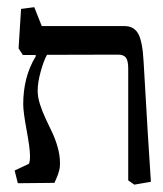

<svg xmlns="http://www.w3.org/2000/svg" viewBox="-20 -501 447 525"><path d="M330.6 -7.8V-313.5Q330.6 -335.4 324.2 -343.5Q317.9 -351.6 303.2 -351.6L108.4 -351.1Q99.1 -334 91.1 -304.7Q83 -275.4 83 -252.9Q83 -235.4 89.4 -215.6Q95.7 -195.8 104.7 -176.8Q113.8 -157.7 122.8 -138.7Q131.8 -119.6 137.9 -97.7Q144 -75.7 144 -55.2Q144 -49.3 143.6 -44.2Q143.1 -39.1 141.1 -32.5Q139.2 -25.9 138.4 -23.7Q137.7 -21.5 133.8 -12.2Q129.9 -2.9 128.9 -1L28.8 0L20 -34.7L59.1 -53.2Q62.5 -61 62 -76.2Q62 -95.2 52.7 -145.5Q43.5 -195.3 43.5 -215.8Q43.5 -291 77.6 -346.7V-350.6H42.5L30.8 -368.7L37.6 -476.6L73.7 -481.4L94.2 -429.7H320.3Q346.2 -429.7 357.9 -408.9Q369.6 -388.2 372.6 -333.5L383.8 -141.6Q388.2 -68.4 392.6 -3.9L347.2 3.9Z"/></svg>

Font: Neuton
Style: Regular
Weight: 400
Designer: Brian M Zick
Version: Version 1.3